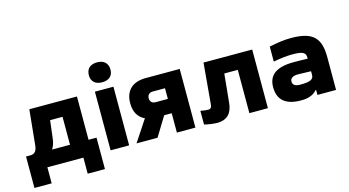

<svg xmlns="http://www.w3.org/2000/svg" viewBox="-91 -1087 2870 1581"><g transform="rotate(-15 1344.0 -296.0)"><path d="M72 -131H36V137H183V0H490V137H637V-131H569V-500H163L133 -199C128 -151 109 -131 72 -131ZM258 -131C274 -155 283 -184 287 -219L305 -369H411V-131Z M722 -500V0H880V-500ZM709 -641C709 -591 742 -559 801 -559C860 -559 893 -591 893 -641V-644C893 -697 859 -729 801 -729C741 -729 709 -696 709 -644Z M1445 -500H1155C1042 -500 978 -440 978 -332C978 -258 1008 -207 1063 -182L943 0H1122L1223 -165H1287V0H1445ZM1136 -332C1136 -362 1154 -378 1184 -378H1287V-287H1184C1154 -287 1136 -303 1136 -332Z M1766 -125 1790 -369H1905V0H2063V-500H1648L1617 -150C1615 -124 1603 -115 1586 -115C1567 -115 1545 -118 1520 -123V-6C1552 2 1599 9 1629 9C1718 9 1758 -42 1766 -125Z M2396 -509C2334 -509 2284 -501 2209 -486V-358C2267 -369 2323 -376 2370 -376C2463 -376 2485 -361 2485 -317V-309C2428 -311 2386 -311 2364 -311C2220 -311 2149 -260 2149 -156C2149 -46 2214 9 2344 9C2399 9 2448 -3 2480 -42H2485V0H2644V-280C2644 -443 2582 -509 2396 -509ZM2307 -161C2307 -189 2330 -205 2373 -205C2392 -205 2433 -204 2485 -202V-172C2485 -135 2462 -118 2373 -118C2330 -118 2307 -131 2307 -161Z"/></g></svg>

Font: LT Wave Text Black
Style: Regular
Weight: 900
Designer: Daniel Lyons
Version: Version 2.5 (Glyphs App)